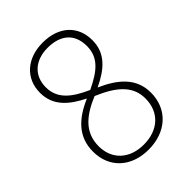

<svg xmlns="http://www.w3.org/2000/svg" viewBox="-213 -824 935 935"><g transform="rotate(-45 254.0 -357.0)"><path d="M254 -724C146 -724 72 -659 72 -560C72 -469 134 -419 214 -379C119 -338 52 -279 52 -175C52 -64 131 10 251 10C371 10 455 -64 455 -179C455 -278 388 -336 289 -380C375 -421 434 -471 434 -561C434 -661 364 -724 254 -724ZM253 -689C342 -689 395 -644 395 -560C395 -480 343 -439 255 -397C167 -436 111 -480 111 -559C111 -641 169 -689 253 -689ZM90 -174C90 -272 158 -323 249 -361L271 -351C368 -307 416 -254 416 -178C416 -83 351 -24 251 -24C154 -24 90 -83 90 -174Z"/></g></svg>

Font: Noto Sans Thai SemCond ExtLt
Style: Regular
Weight: 200
Width: 4
Designer: Monotype Design Team
Foundry: Monotype Imaging Inc.
Version: Version 2.002